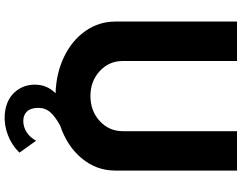

<svg xmlns="http://www.w3.org/2000/svg" viewBox="-124 -666 1013 804"><g transform="rotate(90 382.0 -263.5)"><path d="M528.8 -750H693.8V-240.2Q693.8 -161.6 642.8 -100.1Q591.8 -38.6 506.3 -9.8Q468.3 10.7 449.7 31.7Q431.2 52.7 431.2 82.5Q431.2 112.8 445.8 128.9Q460.4 145 486.3 145Q510.7 145 533 130.9Q555.2 116.7 568.8 91.3L618.7 161.1Q587.9 192.9 545.7 209.2Q503.4 225.6 460 222.7Q400.9 218.3 367.4 182.9Q334 147.5 334 96.2Q334 45.9 370.1 9.8Q286.1 7.3 217.3 -25.9Q148.4 -59.1 109.1 -115.5Q69.8 -171.9 69.8 -240.2V-750H234.9V-271.5Q234.9 -214.4 277.1 -175.3Q319.3 -136.2 381.3 -136.2Q444.3 -136.2 486.6 -175.3Q528.8 -214.4 528.8 -271.5Z"/></g></svg>

Font: Now Alt
Style: Bold
Weight: 700
Designer: Alfredo Marco Pradil
Foundry: Alfredo Marco Pradil
Version: Version 1.002;PS 001.002;hotconv 1.0.88;makeotf.lib2.5.64775